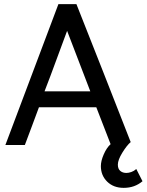

<svg xmlns="http://www.w3.org/2000/svg" viewBox="-20 -700 708 927"><path d="M577 207Q528 207 497.5 177Q467 147 467 102Q467 77 481 45Q495 13 514 -4L445 -182H168Q151 -136 134 -90.5Q117 -45 100 0H6L262 -680H349Q415 -514 480.5 -347Q546 -180 611 -14Q593 1 571 36.5Q549 72 549 95Q549 115 560.5 125Q572 135 590 135Q601 135 614 130.5Q627 126 638 116L668 175Q649 191 626.5 199Q604 207 577 207ZM416 -259 304 -551Q277 -479 250 -405Q223 -331 195 -259Z"/></svg>

Font: Palanquin Medium
Style: Regular
Weight: 500
Designer: Pria Ravichandran
Version: Version 1.0.4